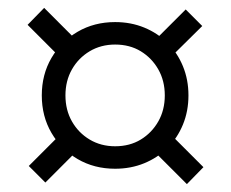

<svg xmlns="http://www.w3.org/2000/svg" viewBox="-20 -575 586 487"><path d="M272 -147Q219 -147 177 -171.5Q135 -196 110.5 -238Q86 -280 86 -333Q86 -386 110.5 -428Q135 -470 177 -494.5Q219 -519 272 -519Q312 -519 346 -505Q380 -491 405 -466Q430 -441 444 -407Q458 -373 458 -333Q458 -293 444 -259Q430 -225 405 -200Q380 -175 346 -161Q312 -147 272 -147ZM272 -204Q309 -204 337 -221Q365 -238 381.5 -267Q398 -296 398 -333Q398 -370 381.5 -399Q365 -428 337 -445Q309 -462 272 -462Q236 -462 207.5 -445Q179 -428 162.5 -399Q146 -370 146 -333Q146 -296 162.5 -267Q179 -238 207.5 -221Q236 -204 272 -204ZM95 -112 53 -154 136 -237 182 -199ZM454 -108 365 -197 406 -241 496 -151ZM143 -419 50 -512 92 -555 182 -465ZM407 -424 365 -465 451 -551 493 -509Z"/></svg>

Font: TikTok Sans Light
Style: Regular
Weight: 300
Version: Version 4.000